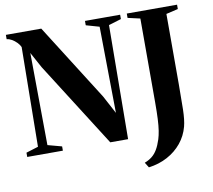

<svg xmlns="http://www.w3.org/2000/svg" viewBox="-96 -853 1275 1151"><g transform="rotate(-10 541.5 -277.5)"><path d="M11 0V-26L85 -49L92.5 -654.5Q86 -669.5 72.5 -683.2Q59 -697 43 -706.2Q27 -715.5 12 -716.5V-743H227.5L522 -277.5L580.5 -168L574 -693.5L493.5 -716.5V-743H707.5V-716.5L631 -693.5L625 0H516.5L189.5 -515L137.5 -610.5L142.5 -49L228 -26V0ZM699 156.5Q725 146.5 744 131.5Q763 116.5 777.2 92.5Q791.5 68.5 803 32.5Q810 10.5 814.5 -18.5Q819 -47.5 821 -88.8Q823 -130 823 -188.5V-699.5L748 -716.5V-743H1054V-716.5L981.5 -699.5V-267Q981.5 -182 980 -118Q978.5 -54 968.5 -16Q954 39 918.8 82Q883.5 125 832.2 152.5Q781 180 718.5 188Z"/></g></svg>

Font: Merriweather 120pt
Style: Bold
Weight: 700
Designer: Eben Sorkin
Foundry: Eben Sorkin
Version: Version 2.100